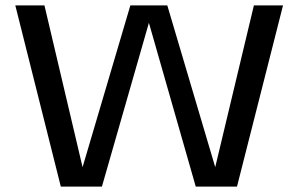

<svg xmlns="http://www.w3.org/2000/svg" viewBox="-20 -695 1126 715"><path d="M206.5 0 37 -675H145.5L287.5 -72.5L465.5 -675H603L781.5 -72.5L925.5 -675H1034L862.5 0H709L534.5 -610L359.5 0Z"/></svg>

Font: Anybody ExtraExpanded
Style: Regular
Weight: 400
Width: 8
Designer: Tyler Finck
Foundry: Etcetera Type Company
Version: Version 1.010; ttfautohint (v1.8.3) -l 8 -r 50 -G 200 -x 14 